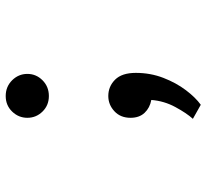

<svg xmlns="http://www.w3.org/2000/svg" viewBox="-45 -479 706 656"><g transform="rotate(-90 308.0 -151.0)"><path d="M278 182 230 155Q249.5 133.5 270.2 95.2Q291 57 294.5 13Q267.5 8 250.5 -10Q233.5 -28 233.5 -58Q233.5 -92.5 256 -113.2Q278.5 -134 308 -134Q340.5 -134 363.8 -110.8Q387 -87.5 387 -40Q387 10 370 54Q353 98 327.8 131.2Q302.5 164.5 278 182ZM308 -337Q276 -337 254.8 -358.8Q233.5 -380.5 233.5 -410.5Q233.5 -440.5 254.8 -462.5Q276 -484.5 308 -484.5Q340 -484.5 361.8 -462.5Q383.5 -440.5 383.5 -410.5Q383.5 -380.5 361.8 -358.8Q340 -337 308 -337Z"/></g></svg>

Font: Overpass Mono SemiBold
Style: Regular
Weight: 600
Monospace: yes
Designer: Delve Withrington, Dave Bailey
Foundry: Delve Fonts LLC
Version: Version 4.000